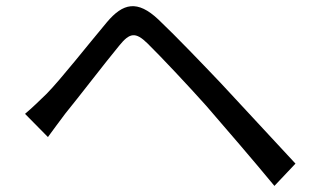

<svg xmlns="http://www.w3.org/2000/svg" viewBox="-20 -655 1040 629"><path d="M62 -282 137 -206C152 -226 174 -257 194 -283C239 -338 323 -448 371 -506C405 -548 424 -551 463 -513C505 -472 598 -373 656 -308C720 -234 808 -132 879 -46L948 -119C871 -202 771 -310 704 -382C645 -444 559 -534 499 -591C430 -656 383 -645 330 -582C267 -507 180 -396 133 -348C106 -322 88 -304 62 -282Z"/></svg>

Font: ChiuKong Gothic CL
Style: Regular
Weight: 400
Designer: Ryoko NISHIZUKA 西塚涼子 (kana, bopomofo & ideographs); Paul D. Hunt (Latin, Greek & Cyrillic); Sandoll Communications 산돌커뮤니
Foundry: Adobe
Version: Version 1.300